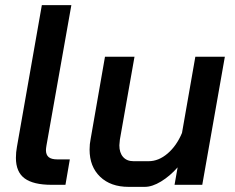

<svg xmlns="http://www.w3.org/2000/svg" viewBox="-20 -720 916 748"><path d="M42 -105Q42 -127 46 -148L143 -700H258L161 -153Q159 -141 159 -135Q159 -117 169.5 -108Q180 -99 204 -99H252L235 0H181Q110 0 76 -25Q42 -50 42 -105Z M329 -137Q329 -159 333 -178L389 -499H504L447 -176Q445 -160 445 -154Q445 -125 459.5 -108.5Q474 -92 500 -92H559Q598 -92 633 -122Q668 -152 689 -202L741 -499H856L768 0H660L672 -68Q642 -34 607.5 -13Q573 8 544 8H481Q411 8 370 -31.5Q329 -71 329 -137Z"/></svg>

Font: Bai Jamjuree SemiBold
Style: Italic
Weight: 600
Italic angle: -10°
Version: Version 1.000; ttfautohint (v1.6)